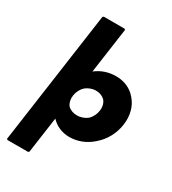

<svg xmlns="http://www.w3.org/2000/svg" viewBox="-262 -1002 1259 1405"><g transform="rotate(30 368.0 -300.0)"><path d="M509 -256C504 -223 489 -194 467 -173C444 -155 414 -143 380 -143C348 -143 320 -154 302 -173C286 -194 279 -223 284 -256C289 -289 305 -318 327 -339C351 -358 381 -370 412 -370C444 -370 471 -359 490 -339C506 -319 514 -290 509 -256ZM205 267 213 260 256 -44C289 -7 344 22 410 22C481 22 546 -5 596 -49L604 -56C661 -105 700 -177 711 -256C722 -335 703 -406 660 -456L654 -463C616 -507 559 -535 488 -535C423 -535 366 -515 319 -478L373 -860L367 -867H190L182 -860L24 260L30 267Z"/></g></svg>

Font: Hussar Woodtype
Style: BlkObl
Weight: 900
Foundry: Cannot Into Space Fonts
Version: Version 1.07